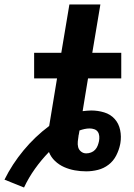

<svg xmlns="http://www.w3.org/2000/svg" viewBox="-76 -755 596 855"><path d="M31 80 -56 45Q-22 -24 29 -85.5Q80 -147 143 -194L178 -406H76V-520H197L233 -735H371L335 -520H464V-406H316Q310 -370 304 -333.5Q298 -297 292 -260Q302 -261 311.5 -262Q321 -263 330 -263Q360 -263 388 -254.5Q416 -246 434.5 -225.5Q453 -205 459 -176Q465 -147 460 -117Q460 -116 459.5 -115Q459 -114 459 -112Q454 -87 441.5 -62.5Q429 -38 407.5 -21.5Q386 -5 360 1.5Q334 8 308 8Q282 8 257 3.5Q232 -1 209.5 -11Q187 -21 169 -38Q151 -55 142 -78Q108 -43 79.5 -3Q51 37 31 80ZM308 -72Q319 -72 329.5 -76Q340 -80 347.5 -88Q355 -96 359 -106.5Q363 -117 365 -127Q367 -138 366 -149Q365 -160 359.5 -168Q354 -176 344 -179.5Q334 -183 323 -183Q312 -183 300.5 -180.5Q289 -178 278 -174L275 -156Q275 -156 275 -155.5Q275 -155 274 -154V-153Q274 -153 274 -153Q274 -153 274 -152Q272 -139 270.5 -125.5Q269 -112 272 -100Q275 -88 285 -80Q295 -72 308 -72Z"/></svg>

Font: Iosevka SS04 Heavy
Style: Italic
Weight: 900
Italic angle: -9°
Monospace: yes
Designer: Belleve Invis
Foundry: Belleve Invis
Version: Version 19.0.0; ttfautohint (v1.8.4)